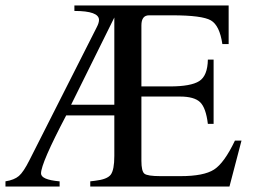

<svg xmlns="http://www.w3.org/2000/svg" viewBox="-20 -682 929 702"><path d="M863 -168 819 0H310V-19L327 -21Q372 -26 385 -43.5Q398 -61 398 -112V-260H222Q130 -85 130 -48Q130 -25 197 -19H198V0H0V-19Q32 -24 49 -38.5Q66 -53 88 -97L333 -581Q342 -598 342 -609Q342 -642 252 -642V-662H816V-521H793Q783 -589 751 -607.5Q719 -626 609 -626H525Q497 -626 497 -589V-366H601Q678 -366 708.5 -385.5Q739 -405 740 -464H761V-229H740Q733 -288 711.5 -308.5Q690 -329 638 -329H497V-94Q497 -56 508 -47Q519 -38 567 -38H640Q725 -38 762.5 -62Q800 -86 839 -168ZM398 -299V-618L240 -299Z"/></svg>

Font: STIX MathJax Latin
Style: Regular
Weight: 400
Designer: MicroPress Inc., with final additions and corrections provided by Coen Hoffman, Elsevier (retired)
Version: Version 1.1.1